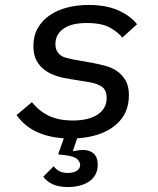

<svg xmlns="http://www.w3.org/2000/svg" viewBox="-20 -548 640 776"><path d="M255 208Q215 208 190.5 195.5Q166 183 155 166L197 124Q205 135 218.5 143Q232 151 254 151Q276 151 290 142.5Q304 134 304 118Q304 107 292.5 95.5Q281 84 243 79L215 76L238 11Q106 2 47 -83L109 -135Q138 -99 177.5 -80Q217 -61 274 -61Q338 -61 374.5 -85Q411 -109 411 -152Q411 -185 391 -198Q371 -211 340 -216L266 -228Q237 -232 210 -240.5Q183 -249 162 -264Q141 -279 128 -302.5Q115 -326 115 -361Q115 -403 132.5 -434Q150 -465 180.5 -486Q211 -507 251.5 -517.5Q292 -528 339 -528Q407 -528 456 -507Q505 -486 534 -450L474 -396Q460 -416 426 -435.5Q392 -455 331 -455Q269 -455 236.5 -432Q204 -409 204 -370Q204 -353 210 -342Q216 -331 226 -324Q236 -317 250 -313.5Q264 -310 279 -307L353 -294Q379 -289 405.5 -282Q432 -275 453 -260.5Q474 -246 487.5 -223Q501 -200 501 -163Q501 -86 444.5 -40.5Q388 5 292 11L275 60L277 63Q300 58 315 58Q343 58 359 73Q375 88 375 117Q375 141 365.5 158Q356 175 339.5 186Q323 197 301 202.5Q279 208 255 208Z"/></svg>

Font: IBM Plex Mono Text
Style: Italic
Weight: 450
Italic angle: -9°
Monospace: yes
Designer: Mike Abbink, Paul van der Laan, Pieter van Rosmalen
Foundry: Bold Monday
Version: Version 2.1